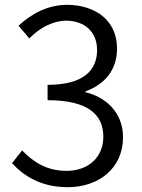

<svg xmlns="http://www.w3.org/2000/svg" viewBox="-20 -766 589 799"><path d="M262 13C390 13 492 -65 492 -195C492 -296 422 -362 336 -382V-386C414 -414 467 -473 467 -564C467 -680 379 -745 259 -746C175 -745 111 -708 57 -659L102 -606C143 -648 196 -679 256 -680C335 -679 384 -631 384 -558C384 -476 331 -413 178 -413V-349C348 -349 410 -288 410 -197C410 -110 346 -55 257 -55C170 -55 115 -96 72 -140L30 -87C77 -36 148 13 262 13Z"/></svg>

Font: Genne Gothic Normal
Style: Regular
Weight: 350
Designer: Ryoko NISHIZUKA (kana & ideographs); Paul D. Hunt (Latin, Greek & Cyrillic); Wenlong ZHANG (bopomofo); Sandoll Communica
Foundry: Adobe Systems Incorporated
Version: Version 1.004;PS 1.004;hotconv 16.6.51;makeotf.lib2.5.65220